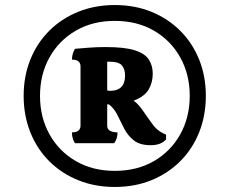

<svg xmlns="http://www.w3.org/2000/svg" viewBox="-20 -746 912 763"><path d="M436 -3Q357 -3 290.5 -30Q224 -57 175.5 -105.5Q127 -154 100.5 -220.5Q74 -287 74 -365Q74 -443 100.5 -509Q127 -575 175.5 -623.5Q224 -672 290.5 -699Q357 -726 436 -726Q516 -726 582 -699Q648 -672 696.5 -623.5Q745 -575 771.5 -509Q798 -443 798 -365Q798 -287 771.5 -220.5Q745 -154 696.5 -105.5Q648 -57 582 -30Q516 -3 436 -3ZM436 -67Q525 -67 592 -106Q659 -145 696.5 -212.5Q734 -280 734 -365Q734 -450 696.5 -517.5Q659 -585 592 -624Q525 -663 436 -663Q348 -663 281 -624Q214 -585 176.5 -517.5Q139 -450 139 -365Q139 -280 176.5 -212.5Q214 -145 281 -106Q348 -67 436 -67ZM278 -177Q266 -194 266 -220Q300 -220 300 -247V-482Q300 -509 266 -509Q266 -522 269.5 -533Q273 -544 278 -552Q301 -554 332.5 -556.5Q364 -559 400 -559Q474 -559 514.5 -546.5Q555 -534 571 -510Q587 -486 587 -453Q587 -418 570.5 -390Q554 -362 511 -346Q521 -339 531 -328Q541 -317 553 -299Q569 -277 580 -260.5Q591 -244 604.5 -232Q618 -220 640 -211V-192Q620 -169 579 -169Q536 -169 512 -188Q488 -207 474 -234Q460 -261 447 -288Q434 -315 413 -331H406V-247Q406 -232 417.5 -226Q429 -220 447 -220Q447 -195 434 -177ZM417 -385Q477 -385 477 -446Q477 -471 464.5 -486Q452 -501 413 -501H406V-387Q410 -385 417 -385Z"/></svg>

Font: Calistoga
Style: Regular
Weight: 400
Designer: Yvonne Schuttler, Eben Sorkin
Foundry: www.sorkintype.com
Version: Version 1.010; ttfautohint (v1.8.4.7-5d5b)